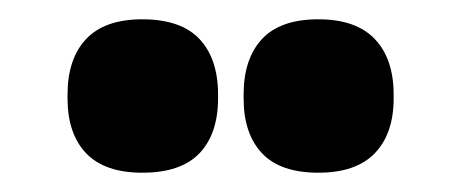

<svg xmlns="http://www.w3.org/2000/svg" viewBox="-20 -710 478 199"><path d="M127.5 -531Q88.5 -531 69.2 -551.2Q50 -571.5 50 -608V-612Q50 -649 69.2 -669.5Q88.5 -690 127.5 -690Q167.5 -690 186.8 -669.5Q206 -649 206 -612V-608Q206 -571.5 186.8 -551.2Q167.5 -531 127.5 -531ZM310 -531Q270.5 -531 251.5 -551.2Q232.5 -571.5 232.5 -608V-612Q232.5 -649 251.5 -669.5Q270.5 -690 310 -690Q349 -690 368.5 -669.5Q388 -649 388 -612V-608Q388 -571.5 368.5 -551.2Q349 -531 310 -531Z"/></svg>

Font: Anek Devanagari ExtraBold
Style: Regular
Weight: 800
Designer: Kailash Malviya (Devanagari) & Yesha Goshar (Latin)
Foundry: Ek Type
Version: Version 1.003